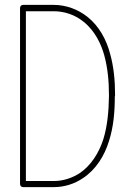

<svg xmlns="http://www.w3.org/2000/svg" viewBox="-20 -768 532 786"><path d="M198 -748H74C67 -748 62 -742 62 -735V-15C62 -8 67 -2 74 -2H196C198 -2 199 -2 201 -2C243 -2 285 -15 320 -39C373 -74 408 -131 426 -190C445 -249 450 -311 450 -372C451 -375 451 -378 451 -381C451 -437 446 -493 431 -547C416 -605 386 -661 338 -699C299 -730 250 -748 200 -748ZM86 -722H199H200C244 -722 288 -707 322 -679C370 -641 395 -585 407 -541C421 -489 426 -435 426 -381C426 -378 426 -375 426 -372C425 -313 420 -253 403 -198C385 -142 353 -91 306 -59C275 -39 238 -27 201 -27C199 -27 197 -27 197 -27H86Z"/></svg>

Font: LS
Style: Light
Weight: 300
Designer: BSozoo
Foundry: BSozoo
Version: Version 001.000